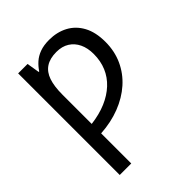

<svg xmlns="http://www.w3.org/2000/svg" viewBox="-218 -671 1037 1037"><g transform="rotate(-45 300.0 -153.0)"><path d="M89 240V-536H161L173 -463H177Q192 -486 213 -505Q234 -524 264 -535Q294 -546 335 -546Q395 -546 442 -521Q489 -496 516 -446.5Q543 -397 543 -323Q543 -252 516 -193Q489 -134 440 -90.5Q391 -47 324 -21Q257 5 177 10V240ZM177 -62Q242 -70 292.5 -91.5Q343 -113 379 -146.5Q415 -180 433.5 -224Q452 -268 452 -321Q452 -367 436 -400.5Q420 -434 390 -453Q360 -472 317 -472Q267 -472 236 -451.5Q205 -431 191 -390Q177 -349 177 -286Z"/></g></svg>

Font: Noto Sans Mono
Style: Regular
Weight: 400
Designer: Monotype Design Team
Foundry: Monotype Imaging Inc.
Version: Version 2.014